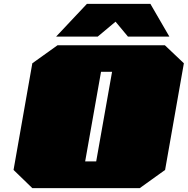

<svg xmlns="http://www.w3.org/2000/svg" viewBox="-20 -972 970 992"><path d="M270 -783 429 -952H757L855 -783H641L577 -860L485 -783ZM147 0 50 -94 147 -645 277 -738H832L930 -645L833 -94L702 0ZM420 -138H477L559 -601H502Z"/></svg>

Font: Tomorrow Black
Style: Italic
Weight: 900
Italic angle: -10°
Designer: Tony de Marco, Monica Rizzolli
Foundry: Just in Type
Version: Version 2.002